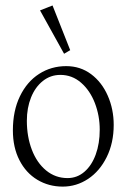

<svg xmlns="http://www.w3.org/2000/svg" viewBox="-20 -672 465 705"><path d="M397.5 -213.4Q397.5 -271 375.7 -320.6Q354 -370.1 314.5 -399.7Q274.9 -429.2 223.1 -429.2Q168 -429.2 123.5 -400.6Q79.1 -372.1 53.2 -318.6Q27.3 -265.1 27.3 -193.4Q27.3 -130.9 51.3 -84Q75.2 -37.1 116.9 -12Q158.7 13.2 210.4 13.2Q260.7 13.2 303.5 -15.1Q346.2 -43.5 371.8 -95.2Q397.5 -147 397.5 -213.4ZM346.2 -195.8Q346.2 -145 331.5 -104.7Q316.9 -64.5 290 -41.3Q263.2 -18.1 228 -18.1Q183.6 -18.1 149.4 -46.1Q115.2 -74.2 96.9 -122.3Q78.6 -170.4 78.6 -228.5Q78.6 -275.9 94 -314.2Q109.4 -352.5 137.5 -374.8Q165.5 -397 201.7 -397Q244.6 -397 277.6 -368.4Q310.5 -339.8 328.4 -293.5Q346.2 -247.1 346.2 -195.8ZM215.3 -474.6 237.8 -487.8 172.9 -651.9 127 -633.8Z"/></svg>

Font: Neuton ExtraLight
Style: Regular
Weight: 275
Designer: Brian M Zick
Foundry: Brian M Zick
Version: Version 1.560